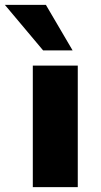

<svg xmlns="http://www.w3.org/2000/svg" viewBox="-60 -770 415 790"><path d="M238.8 -562.5H117.5L-40 -750H128.8ZM75 0V-500H260V0Z"/></svg>

Font: Now Black
Style: Regular
Weight: 900
Designer: Alfredo Marco Pradil
Foundry: Alfredo Marco Pradil
Version: Version 1.002;PS 001.002;hotconv 1.0.88;makeotf.lib2.5.64775